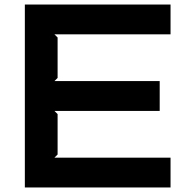

<svg xmlns="http://www.w3.org/2000/svg" viewBox="-20 -830 845 850"><path d="M735 0H90V-810H735V-678H221L235 -664V-485L221 -471H687V-339H221L235 -325V-146L221 -132H735Z"/></svg>

Font: TypoPRO Sinkin Sans
Style: 600 SemiBold
Weight: 600
Designer: Keith Bates
Foundry: K-Type
Version: Sinkin Sans (version 1.0)  by Keith Bates   •   © 2014   www